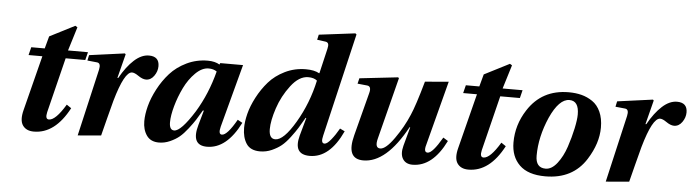

<svg xmlns="http://www.w3.org/2000/svg" viewBox="-47 -939 4160 1150"><g transform="rotate(5 2033.0 -364.5)"><path d="M109 -111 193 -442H110L122 -490H203L223 -564L374 -641L387 -633L343 -490H463L451 -442H333L251 -111Q241 -68 265 -68Q305 -68 364 -166L392 -147Q308 12 181 12Q135 12 114 -18.5Q93 -49 109 -111Z M445 12 538 -391Q547 -431 523 -434L464 -440L471 -473L684 -502L689 -497L652 -352H657Q696 -422 740 -462Q784 -502 829 -502Q891 -502 891 -443Q891 -412 871.5 -384.5Q852 -357 823 -357Q802 -357 775 -376Q752 -392 737 -392Q691 -392 640 -213Q630 -178 611.5 -104Q593 -30 585 0Z M835 -108Q835 -149 848 -199Q861 -249 889.5 -303Q918 -357 957.5 -401Q997 -445 1056 -473.5Q1115 -502 1183 -502Q1226 -502 1254 -485L1258 -494H1395L1294 -115Q1282 -68 1305 -68Q1337 -68 1392 -165L1421 -149Q1340 12 1222 12Q1124 12 1160 -114L1185 -202H1179Q1158 -166 1144 -144Q1130 -122 1104 -88.5Q1078 -55 1055 -36Q1032 -17 999.5 -2.5Q967 12 933 12Q883 12 859 -22.5Q835 -57 835 -108ZM989 -115Q989 -68 1018 -68Q1059 -68 1138 -194Q1206 -306 1241 -442Q1221 -456 1192 -456Q1152 -456 1113 -417.5Q1074 -379 1047.5 -324.5Q1021 -270 1005 -212.5Q989 -155 989 -115Z M1434 -120Q1434 -158 1446 -205.5Q1458 -253 1485.5 -305.5Q1513 -358 1551 -401.5Q1589 -445 1647 -473.5Q1705 -502 1773 -502Q1824 -502 1853 -485L1855 -486L1890 -635Q1895 -655 1891.5 -665Q1888 -675 1875 -677L1824 -684L1831 -715L2049 -742L2056 -736L1910 -115Q1898 -68 1922 -68Q1937 -68 1961 -97.5Q1985 -127 2007 -166L2036 -152Q1960 13 1840 13Q1739 13 1770 -103L1800 -211L1796 -212Q1773 -172 1759 -149Q1745 -126 1718.5 -91Q1692 -56 1668.5 -37Q1645 -18 1611.5 -3Q1578 12 1541 12Q1483 12 1458.5 -25.5Q1434 -63 1434 -120ZM1588 -126Q1588 -68 1626 -68Q1676 -68 1745 -185Q1814 -302 1844 -440Q1825 -456 1791 -456Q1736 -456 1687 -392Q1638 -328 1613 -252.5Q1588 -177 1588 -126Z M2088 -443 2096 -476 2327 -502 2332 -497 2238 -128Q2222 -68 2257 -68Q2290 -68 2340.5 -139.5Q2391 -211 2422 -285Q2447 -341 2489 -490L2631 -502L2530 -115Q2516 -68 2542 -68Q2571 -68 2628 -166L2657 -148Q2578 12 2458 12Q2417 12 2399 -17Q2381 -46 2394 -96L2425 -210H2421Q2300 12 2162 12Q2057 12 2095 -133L2162 -391Q2174 -434 2147 -437Z M2722 -111 2806 -442H2723L2735 -490H2816L2836 -564L2987 -641L3000 -633L2956 -490H3076L3064 -442H2946L2864 -111Q2854 -68 2878 -68Q2918 -68 2977 -166L3005 -147Q2921 12 2794 12Q2748 12 2727 -18.5Q2706 -49 2722 -111Z M3049 -174Q3049 -280 3108 -371Q3192 -502 3353 -502Q3395 -502 3430 -493Q3465 -484 3496 -463Q3527 -442 3545 -402.5Q3563 -363 3563 -308Q3563 -213 3501 -115Q3421 12 3256 12Q3152 12 3100.5 -38.5Q3049 -89 3049 -174ZM3194 -107Q3194 -34 3254 -34Q3291 -34 3323.5 -76Q3356 -118 3375.5 -176.5Q3395 -235 3406.5 -289Q3418 -343 3418 -374Q3418 -456 3361 -456Q3299 -456 3246 -339Q3194 -220 3194 -107Z M3620 12 3713 -391Q3722 -431 3698 -434L3639 -440L3646 -473L3859 -502L3864 -497L3827 -352H3832Q3871 -422 3915 -462Q3959 -502 4004 -502Q4066 -502 4066 -443Q4066 -412 4046.5 -384.5Q4027 -357 3998 -357Q3977 -357 3950 -376Q3927 -392 3912 -392Q3866 -392 3815 -213Q3805 -178 3786.5 -104Q3768 -30 3760 0Z"/></g></svg>

Font: Lingua Franca
Style: Bold Italic
Weight: 700
Italic angle: -13°
Version: Version 1.19